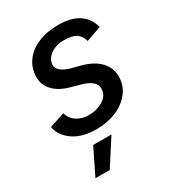

<svg xmlns="http://www.w3.org/2000/svg" viewBox="-177 -609 826 918"><g transform="rotate(-30 236.5 -150.0)"><path d="M15 -106 99 -134Q108 -101 136.5 -83Q165 -65 200 -65Q246 -65 281 -86.5Q316 -108 316 -146Q316 -169 296.5 -185Q277 -201 237 -212L193 -224Q136 -239 105 -271Q74 -303 74 -345Q74 -395 101 -433Q128 -471 177 -491.5Q226 -512 289 -512Q360 -512 402 -483.5Q444 -455 456 -404L373 -375Q364 -408 341.5 -421.5Q319 -435 276 -435Q231 -435 200.5 -412.5Q170 -390 170 -357Q170 -340 188.5 -325Q207 -310 244 -300L285 -290Q351 -272 384 -237Q417 -202 417 -154Q417 -105 387.5 -67Q358 -29 308.5 -8.5Q259 12 201 12Q121 12 72.5 -22Q24 -56 15 -106ZM147 69H248L156 212H77Z"/></g></svg>

Font: Oak Sans Medium
Style: Italic
Weight: 500
Italic angle: -9.49998°
Foundry: Erik Kennedy, Walven
Version: Version 1.000